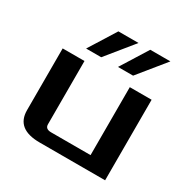

<svg xmlns="http://www.w3.org/2000/svg" viewBox="-158 -845 976 991"><g transform="rotate(30 330.0 -350.0)"><path d="M65 -112V-480H195V-103Q195 -75 230 -75H465V-480H595V0H205Q65 0 65 -112ZM170 -540 270 -700H390L260 -540ZM360 -540 460 -700H580L450 -540Z"/></g></svg>

Font: Xolonium
Style: Regular
Weight: 400
Designer: Severin Meyer
Version: Version 4.2